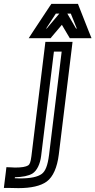

<svg xmlns="http://www.w3.org/2000/svg" viewBox="-118 -725 492 990"><path d="M231 -509H141H116L113 -484L44 80C40 112 35 123 27 128C15 135 -5 139 -41 139L-59 138L-85 137L-88 163L-95 219L-98 244H-73L-23 245H-22C41 245 92 234 123 211C156 187 177 137 185 73L253 -484L256 -509H231ZM200 -459 135 73C128 129 116 158 97 172C76 187 41 195 -16 195L-42 194L-41 189C-3 188 29 182 49 170C73 155 89 120 94 80L160 -459H200ZM72 -528H130H143L151 -538L201 -597L236 -538L242 -528H255H313H354L339 -565L289 -692L284 -705H269H162H147L138 -692L54 -565L30 -528H72ZM228 -655H247L278 -578H274L229 -655H228ZM120 -578 170 -655H188L123 -578H120Z"/></svg>

Font: Gamestation Text Outline
Style: Italic
Weight: 400
Designer: Jonas Hecksher
Foundry: Jonas Hecksher, Playtypeª, e-types AS
Version: Version 1.003